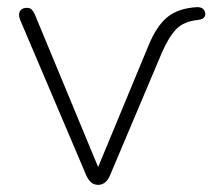

<svg xmlns="http://www.w3.org/2000/svg" viewBox="-20 -512 595 538"><path d="M255 6Q244 6 236 -0.5Q228 -7 222 -20L37 -455Q33 -465 33.5 -472.5Q34 -480 39.5 -485Q45 -490 55 -490Q64 -490 68.5 -485.5Q73 -481 77 -473L267 -15H243L396 -384Q419 -440 449.5 -464.5Q480 -489 532 -492Q543 -492 548.5 -487.5Q554 -483 555 -475Q556 -470 553.5 -465.5Q551 -461 546.5 -459Q542 -457 534 -456Q495 -452 474 -430.5Q453 -409 433 -363L288 -20Q283 -8 274.5 -1Q266 6 255 6Z"/></svg>

Font: Nunito ExtraLight
Style: Regular
Weight: 200
Designer: Vernon Adams
Foundry: Vernon Adams
Version: Version 3.602;April 4, 2023;FontCreator 14.0.0.2856 64-bit